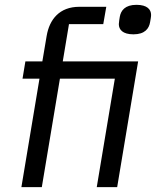

<svg xmlns="http://www.w3.org/2000/svg" viewBox="-20 -768 640 788"><path d="M67.8 0H151.6L225.9 -445H451.3L377.1 0H460.9L546.9 -516H237.6L263.1 -669H403.8L416.2 -740.1H305.4C224.1 -740.1 182.9 -688.2 171.5 -620.7L153.8 -516H84.2L72.4 -445H142ZM467.7 -669C467.7 -646.7 483.3 -627.1 527.7 -627.1C574.9 -627.1 591.6 -651.3 595.9 -676.5C597.3 -684.7 600.1 -698.5 600.1 -706.7C600.1 -728.7 584.5 -748.2 540.1 -748.2C492.5 -748.2 475.9 -724.1 471.6 -698.9C470.5 -690.7 467.7 -676.8 467.7 -669Z"/></svg>

Font: Margiela Mono Italic Text It
Style: Regular
Weight: 400
Designer: Mike Abbink, Paul van der Laan, Pieter van Rosmalen
Foundry: Bold Monday
Version: Version 2.003 2021